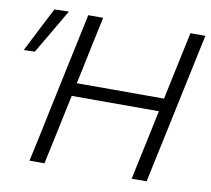

<svg xmlns="http://www.w3.org/2000/svg" viewBox="-98 -803 978 892"><g transform="rotate(10 391.0 -357.0)"><path d="M96.5 0Q109.5 -60 121.5 -115Q133 -170.5 147 -236.5L197 -473Q211.5 -540.5 223.5 -597Q235 -653 248 -713H318.5Q305.5 -653.5 293.5 -597Q281.5 -540.5 267.5 -472.5L250.5 -392.5H662L679 -473Q693 -540.5 705.5 -597.5Q717.5 -654.5 730 -713H800.5Q788 -654.5 776 -597.5Q763.5 -540.5 749.5 -472.5L699.5 -237Q685.5 -170.5 673.5 -115.5Q661.5 -60 649 0H578.5Q591 -59.5 603 -115Q615 -170.5 629 -237L648.5 -330.5H237.5L217.5 -236.5Q203.5 -170.5 191.8 -115Q180 -59.5 167 0ZM-19 -501.5Q8.5 -555.5 35 -608Q61.5 -660 88.5 -712L156.5 -714Q125 -660 94.5 -607.8Q64 -555.5 33 -503Z"/></g></svg>

Font: Heraclito Light
Style: Italic
Weight: 300
Italic angle: -12°
Designer: Kostas Bartsokas (font) & Cristiano Sobral (main changes)
Foundry: Kostas Bartsokas (font) & Cristiano Sobral (main changes)
Version: Version 1.00;July 8, 2020;FontCreator 13.0.0.2655 64-bit